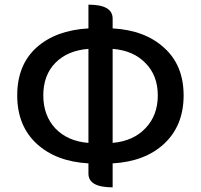

<svg xmlns="http://www.w3.org/2000/svg" viewBox="-20 -781 863 825"><path d="M464 24Q360 24 360 -35V-79Q220 -87 137 -164Q54 -241 54 -371Q54 -501 136 -576Q219 -651 360 -659V-761Q464 -761 464 -701V-659Q604 -651 686 -575Q769 -500 769 -371Q769 -242 686 -164Q604 -87 464 -79V24ZM166 -371Q166 -285 218 -229Q271 -174 360 -167V-571Q270 -564 218 -511Q166 -458 166 -371ZM605 -510Q553 -564 464 -571V-167Q553 -175 605 -230Q658 -285 658 -371Q658 -457 605 -510Z"/></svg>

Font: Swei Half Moon CJK TC
Style: Medium
Weight: 500
Version: Version 2.125